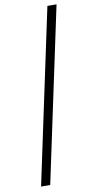

<svg xmlns="http://www.w3.org/2000/svg" viewBox="-102 -738 482 1010"><g transform="rotate(-10 139.0 -233.0)"><path d="M80.6 231.9H31.7L229.5 -698.2H278.3Z"/></g></svg>

Font: Linux Biolinum Slanted O
Style: Slanted
Weight: 400
Designer: Philipp H. Poll
Foundry: Philipp H. Poll
Version: Version 1.0.4